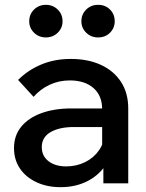

<svg xmlns="http://www.w3.org/2000/svg" viewBox="-20 -759 606 795"><path d="M511 0H408V-99L403 -120V-307Q403 -363 367 -394.5Q331 -426 269 -426Q224 -426 185.5 -408Q147 -390 119 -358L55 -428Q96 -469 151 -492Q206 -515 273 -515Q344 -515 397.5 -490.5Q451 -466 481 -420Q511 -374 511 -310ZM231 16Q174 16 130 -5Q86 -26 62 -62Q38 -98 38 -146Q38 -198 68 -234.5Q98 -271 151.5 -290.5Q205 -310 275 -310H415V-233H285Q226 -233 189.5 -212Q153 -191 153 -150Q153 -113 181 -91.5Q209 -70 254 -70Q297 -70 333 -88Q369 -106 390.5 -137.5Q412 -169 415 -210L451 -193Q451 -132 423 -84.5Q395 -37 345 -10.5Q295 16 231 16ZM386 -604Q357 -604 337 -623.5Q317 -643 317 -671Q317 -700 337 -719.5Q357 -739 386 -739Q416 -739 435.5 -719.5Q455 -700 455 -671Q455 -643 435.5 -623.5Q416 -604 386 -604ZM170 -604Q141 -604 121 -623.5Q101 -643 101 -671Q101 -700 121 -719.5Q141 -739 170 -739Q199 -739 219 -719.5Q239 -700 239 -671Q239 -643 219 -623.5Q199 -604 170 -604Z"/></svg>

Font: Wix Madefor Display SemiBold
Style: Regular
Weight: 600
Designer: Dalton Maag Ltd
Foundry: Dalton Maag Ltd
Version: Version 3.100